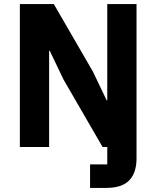

<svg xmlns="http://www.w3.org/2000/svg" viewBox="-20 -718 764 938"><path d="M220 0H77V-698H243L434 -368L501 -228H504V-373V-698H647V56Q647 126 611.5 163Q576 200 499 200H420V85H504V0H481L290 -330L223 -470H220V-325Z"/></svg>

Font: IBM Plex Sans
Style: Regular
Weight: 400
Designer: Mike Abbink, Paul van der Laan, Pieter van Rosmalen
Foundry: Bold Monday
Version: Version 3.201